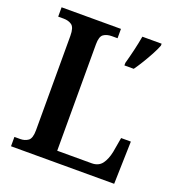

<svg xmlns="http://www.w3.org/2000/svg" viewBox="-130 -820 857 927"><g transform="rotate(20 299.0 -357.0)"><path d="M29 0V-48H59Q82 -48 99 -60Q116 -72 116 -114V-599Q116 -642 99 -654Q82 -666 57 -666H29V-714H334V-666H305Q279 -666 262.5 -654.5Q246 -643 246 -603V-56H423Q458 -56 476 -80Q494 -104 502 -144L515 -219H565L559 0ZM410 -567Q419 -599 428.5 -639Q438 -679 444 -714H543V-704Q535 -683 520.5 -656Q506 -629 489.5 -602Q473 -575 458 -554H410Z"/></g></svg>

Font: Noto Serif Tamil SemiCondensed SemiBold
Style: Italic
Weight: 600
Width: 4
Italic angle: -12°
Designer: Indian Type Foundry, Tom Grace, and the Monotype Design Team
Foundry: Monotype Imaging Inc.
Version: Version 2.003; ttfautohint (v1.8.4.7-5d5b)